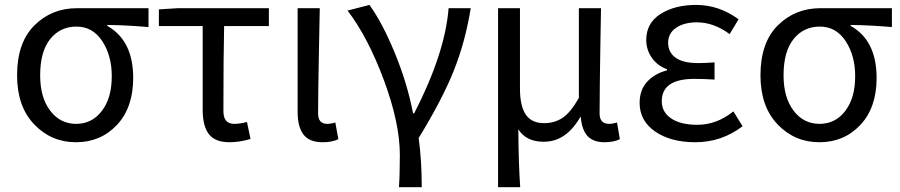

<svg xmlns="http://www.w3.org/2000/svg" viewBox="-20 -577 3731 796"><path d="M50.8 -264.6Q50.8 -400.4 122.6 -471.7Q194.3 -543 298.8 -543H595.7V-464.8Q502.9 -472.7 424.8 -473.6V-469.7Q532.2 -409.2 532.2 -253.9Q532.2 -130.9 464.8 -59.1Q397.5 12.7 294.9 12.7Q192.4 12.7 121.6 -61.5Q50.8 -135.7 50.8 -264.6ZM295.9 -63.5Q361.3 -63.5 402.3 -117.2Q443.4 -170.9 443.4 -260.7Q443.4 -346.7 403.8 -406.7Q364.3 -466.8 296.9 -466.8Q229.5 -466.8 188 -415Q146.5 -363.3 146.5 -264.6Q146.5 -172.9 188 -118.2Q229.5 -63.5 295.9 -63.5Z M931.6 12.7Q872.1 12.7 846.2 -20.5Q820.3 -53.7 820.3 -122.1V-468.8H638.7V-538.1L716.8 -543H1094.7V-468.8H909.2Q906.2 -345.7 906.2 -116.2Q906.2 -63.5 951.2 -63.5Q975.6 -63.5 1003.9 -71.3L1018.6 -1Q973.6 12.7 931.6 12.7Z M1317.4 12.7Q1262.7 12.7 1238.3 -19Q1213.9 -50.8 1213.9 -113.3V-543H1305.7Q1304.7 -501 1301.8 -341.8Q1298.8 -182.6 1298.8 -106.4Q1298.8 -63.5 1336.9 -63.5Q1352.5 -63.5 1370.1 -69.3L1382.8 0Q1357.4 12.7 1317.4 12.7Z M1633.8 199.2Q1637.7 150.4 1637.7 65.4Q1637.7 -66.4 1571.8 -244.1Q1505.9 -421.9 1420.9 -533.2L1511.7 -556.6Q1565.4 -482.4 1617.2 -356.4Q1668.9 -230.5 1692.4 -107.4H1697.3Q1825.2 -356.4 1839.8 -543H1931.6Q1909.2 -404.3 1861.8 -285.2Q1814.5 -166 1715.8 -4.9Q1728.5 89.8 1728.5 199.2Z M2044.9 199.2V-543H2135.7V-210Q2135.7 -137.7 2159.7 -102.1Q2183.6 -66.4 2236.3 -66.4Q2278.3 -66.4 2311.5 -87.9Q2344.7 -109.4 2379.9 -170.9V-543H2471.7Q2470.7 -493.2 2469.2 -401.4Q2467.8 -309.6 2466.8 -236.8Q2465.8 -164.1 2465.8 -106.4Q2465.8 -63.5 2505.9 -63.5Q2519.5 -63.5 2538.1 -69.3L2549.8 0Q2524.4 12.7 2486.3 12.7Q2440.4 12.7 2416.5 -12.2Q2392.6 -37.1 2387.7 -91.8H2385.7Q2327.1 10.7 2234.4 10.7Q2161.1 10.7 2128.9 -41Q2129.9 105.5 2136.7 199.2Z M2862.3 12.7Q2760.7 12.7 2696.3 -31.7Q2631.8 -76.2 2631.8 -150.4Q2631.8 -205.1 2663.6 -238.8Q2695.3 -272.5 2745.1 -285.2V-290Q2705.1 -304.7 2682.1 -337.9Q2659.2 -371.1 2659.2 -411.1Q2659.2 -481.4 2718.3 -519Q2777.3 -556.6 2866.2 -556.6Q2960.9 -556.6 3042 -497.1L3004.9 -435.5Q2939.5 -484.4 2869.1 -484.4Q2816.4 -484.4 2783.2 -461.9Q2750 -439.5 2750 -399.4Q2750 -360.4 2780.8 -337.9Q2811.5 -315.4 2875 -315.4Q2903.3 -315.4 2942.4 -318.4V-247.1Q2895.5 -250 2858.4 -250Q2723.6 -250 2723.6 -157.2Q2723.6 -112.3 2762.7 -85.9Q2801.8 -59.6 2871.1 -59.6Q2951.2 -59.6 3020.5 -115.2L3058.6 -53.7Q2971.7 12.7 2862.3 12.7Z M3132.8 -264.6Q3132.8 -400.4 3204.6 -471.7Q3276.4 -543 3380.9 -543H3677.7V-464.8Q3585 -472.7 3506.8 -473.6V-469.7Q3614.3 -409.2 3614.3 -253.9Q3614.3 -130.9 3546.9 -59.1Q3479.5 12.7 3377 12.7Q3274.4 12.7 3203.6 -61.5Q3132.8 -135.7 3132.8 -264.6ZM3377.9 -63.5Q3443.4 -63.5 3484.4 -117.2Q3525.4 -170.9 3525.4 -260.7Q3525.4 -346.7 3485.8 -406.7Q3446.3 -466.8 3378.9 -466.8Q3311.5 -466.8 3270 -415Q3228.5 -363.3 3228.5 -264.6Q3228.5 -172.9 3270 -118.2Q3311.5 -63.5 3377.9 -63.5Z"/></svg>

Font: GenYoGothic TW TTF Regular
Style: Regular
Weight: 400
Version: Version 1.300